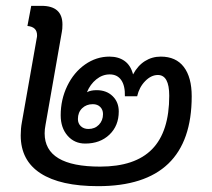

<svg xmlns="http://www.w3.org/2000/svg" viewBox="-20 -628 725 658"><path d="M637 -298Q637 10 316 10Q187 10 119 -34Q51 -78 51 -164Q51 -188 55 -209L106 -498Q107 -501 107 -507Q107 -536 74 -539L87 -608H122Q194 -608 194 -544Q194 -528 192 -519L136 -200Q133 -185 133 -171Q133 -57 323 -57Q443 -57 501.5 -117Q560 -177 560 -300Q560 -371 521 -371Q498 -371 477.5 -350Q457 -329 450 -298H408Q409 -334 395.5 -353.5Q382 -373 356 -373Q331 -373 310 -356Q289 -339 278 -312Q291 -319 311 -319Q345 -319 366 -298.5Q387 -278 387 -246Q387 -197 355 -166.5Q323 -136 272 -136Q235 -136 211.5 -163Q188 -190 188 -233Q188 -287 210.5 -333.5Q233 -380 271.5 -407Q310 -434 355 -434Q386 -434 407 -419Q428 -404 436 -373Q452 -403 476.5 -418.5Q501 -434 531 -434Q583 -434 610 -398.5Q637 -363 637 -298ZM298 -271Q276 -271 261.5 -257Q247 -243 247 -220Q247 -205 257 -195.5Q267 -186 283 -186Q305 -186 319 -200.5Q333 -215 333 -237Q333 -252 323.5 -261.5Q314 -271 298 -271Z"/></svg>

Font: Sarabun
Style: Italic
Weight: 400
Italic angle: -10°
Designer: Suppakit Chalermlarp | Katatrad Co.,Ltd.
Foundry: Cadson Demak Co.,Ltd.
Version: Version 1.000; ttfautohint (v1.6)